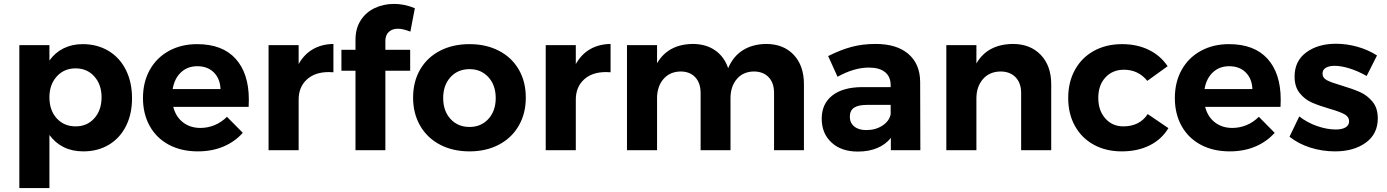

<svg xmlns="http://www.w3.org/2000/svg" viewBox="-20 -769 7103 983"><path d="M656 -266Q656 -185 625 -123.5Q594 -62 537.5 -28Q481 6 406 6Q350 6 306.5 -15.5Q263 -37 233 -78V194H79V-538H233V-459Q262 -500 305.5 -521.5Q349 -543 403 -543Q478 -543 535.5 -508.5Q593 -474 624.5 -411Q656 -348 656 -266ZM500 -271Q500 -336 463 -377.5Q426 -419 367 -419Q308 -419 270.5 -377.5Q233 -336 233 -271Q233 -204 270.5 -163Q308 -122 367 -122Q426 -122 463 -163.5Q500 -205 500 -271Z M1254 -259Q1254 -235 1253 -222H867Q880 -171 917 -142.5Q954 -114 1006 -114Q1044 -114 1079 -128.5Q1114 -143 1142 -171L1223 -89Q1182 -43 1123.5 -18.5Q1065 6 993 6Q908 6 844.5 -28Q781 -62 746.5 -124Q712 -186 712 -267Q712 -349 747 -411.5Q782 -474 845 -508.5Q908 -543 989 -543Q1119 -543 1186.5 -468Q1254 -393 1254 -259ZM1109 -313Q1107 -366 1075 -398Q1043 -430 990 -430Q940 -430 906.5 -398.5Q873 -367 864 -313Z M1687 -544V-399Q1679 -400 1663 -400Q1592 -400 1550.5 -361.5Q1509 -323 1509 -259V0H1355V-538H1509V-441Q1537 -491 1582 -517Q1627 -543 1687 -544Z M1953 -559V-514H2080V-407H1953V0H1800V-407H1728V-514H1800V-565Q1800 -623 1826.5 -664.5Q1853 -706 1898 -727.5Q1943 -749 1998 -749Q2050 -749 2104 -727L2081 -607Q2066 -613 2049 -617.5Q2032 -622 2017 -622Q1989 -622 1971 -606Q1953 -590 1953 -559Z M2672 -269Q2672 -188 2636 -125.5Q2600 -63 2534.5 -28.5Q2469 6 2384 6Q2298 6 2232.5 -28.5Q2167 -63 2131 -125.5Q2095 -188 2095 -269Q2095 -351 2131 -413Q2167 -475 2232.5 -509Q2298 -543 2384 -543Q2469 -543 2534.5 -509Q2600 -475 2636 -413Q2672 -351 2672 -269ZM2249 -267Q2249 -201 2286.5 -160Q2324 -119 2384 -119Q2443 -119 2480.5 -160Q2518 -201 2518 -267Q2518 -333 2480.5 -374Q2443 -415 2384 -415Q2324 -415 2286.5 -374Q2249 -333 2249 -267Z M3106 -544V-399Q3098 -400 3082 -400Q3011 -400 2969.5 -361.5Q2928 -323 2928 -259V0H2774V-538H2928V-441Q2956 -491 3001 -517Q3046 -543 3106 -544Z M4096 -338V0H3943V-293Q3943 -345 3915 -374Q3887 -403 3839 -403Q3784 -402 3752 -364Q3720 -326 3720 -266V0H3567V-293Q3567 -344 3539.5 -373.5Q3512 -403 3464 -403Q3409 -402 3376.5 -364Q3344 -326 3344 -266V0H3190V-538H3344V-445Q3400 -542 3526 -544Q3594 -544 3641 -511.5Q3688 -479 3708 -420Q3734 -481 3783.5 -512Q3833 -543 3902 -544Q3991 -544 4043.5 -488.5Q4096 -433 4096 -338Z M4541 0V-63Q4514 -29 4471 -11Q4428 7 4372 7Q4287 7 4237 -39.5Q4187 -86 4187 -161Q4187 -237 4240.5 -279.5Q4294 -322 4392 -323H4540V-333Q4540 -376 4511.5 -399.5Q4483 -423 4428 -423Q4353 -423 4268 -376L4220 -482Q4284 -514 4340 -529Q4396 -544 4463 -544Q4571 -544 4630.5 -493Q4690 -442 4691 -351L4692 0ZM4540 -184V-232H4419Q4374 -232 4352.5 -217.5Q4331 -203 4331 -171Q4331 -140 4353.5 -121.5Q4376 -103 4415 -103Q4463 -103 4498 -126Q4533 -149 4540 -184Z M5362 -338V0H5208V-293Q5208 -344 5179.5 -373.5Q5151 -403 5102 -403Q5045 -402 5012 -363.5Q4979 -325 4979 -265V0H4825V-538H4979V-444Q5035 -542 5165 -544Q5255 -544 5308.5 -488Q5362 -432 5362 -338Z M5734 -412Q5676 -412 5639.5 -372.5Q5603 -333 5603 -268Q5603 -203 5639 -162.5Q5675 -122 5731 -122Q5815 -122 5856 -185L5962 -113Q5928 -56 5866.5 -25Q5805 6 5723 6Q5642 6 5580 -28Q5518 -62 5483.5 -124Q5449 -186 5449 -267Q5449 -349 5483.5 -411.5Q5518 -474 5580.5 -508.5Q5643 -543 5725 -543Q5802 -543 5862 -513.5Q5922 -484 5958 -430L5854 -355Q5808 -412 5734 -412Z M6537 -259Q6537 -235 6536 -222H6150Q6163 -171 6200 -142.5Q6237 -114 6289 -114Q6327 -114 6362 -128.5Q6397 -143 6425 -171L6506 -89Q6465 -43 6406.5 -18.5Q6348 6 6276 6Q6191 6 6127.5 -28Q6064 -62 6029.5 -124Q5995 -186 5995 -267Q5995 -349 6030 -411.5Q6065 -474 6128 -508.5Q6191 -543 6272 -543Q6402 -543 6469.5 -468Q6537 -393 6537 -259ZM6392 -313Q6390 -366 6358 -398Q6326 -430 6273 -430Q6223 -430 6189.5 -398.5Q6156 -367 6147 -313Z M6813 -432Q6785 -432 6768 -422Q6751 -412 6751 -392Q6751 -370 6774 -358Q6797 -346 6849 -331Q6906 -314 6943 -297.5Q6980 -281 7007 -248.5Q7034 -216 7034 -163Q7034 -83 6972.5 -38.5Q6911 6 6815 6Q6749 6 6688 -13.5Q6627 -33 6582 -69L6632 -173Q6673 -141 6723.5 -123.5Q6774 -106 6819 -106Q6850 -106 6868.5 -116.5Q6887 -127 6887 -148Q6887 -171 6863.5 -184Q6840 -197 6788 -212Q6733 -228 6696.5 -244Q6660 -260 6634 -292.5Q6608 -325 6608 -377Q6608 -457 6668 -501Q6728 -545 6820 -545Q6875 -545 6930 -529.5Q6985 -514 7030 -485L6977 -380Q6933 -405 6890 -418.5Q6847 -432 6813 -432Z"/></svg>

Font: Montserrat SemiBold
Style: Regular
Weight: 600
Designer: Julieta Ulanovsky
Foundry: Julieta Ulanovsky
Version: Version 6.001